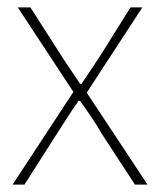

<svg xmlns="http://www.w3.org/2000/svg" viewBox="-20 -498 432 518"><path d="M14 0 178 -250 28 -478H62L144 -350Q156 -331 169.5 -311.5Q183 -292 196 -272H200Q214 -292 226.5 -311.5Q239 -331 252 -350L332 -478H364L214 -248L378 0H344L254 -138Q241 -161 226 -183Q211 -205 196 -226H192Q177 -205 163 -183Q149 -161 134 -138L46 0Z"/></svg>

Font: Assistant ExtraLight
Style: Regular
Weight: 200
Designer: Hebrew By Ben Nathan, Latin by Paul Hunt
Version: Version 3.000